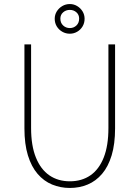

<svg xmlns="http://www.w3.org/2000/svg" viewBox="-20 -920 690 951"><path d="M326 11Q279 11 238 -6Q197 -23 166.2 -58.8Q135.5 -94.5 118.2 -150.5Q101 -206.5 101 -284V-700H134V-286Q134 -198.5 157.8 -139.8Q181.5 -81 224.5 -51.5Q267.5 -22 326 -22Q385 -22 427.8 -51.5Q470.5 -81 493.8 -139.8Q517 -198.5 517 -286V-700H550V-284Q550 -206.5 533 -150.5Q516 -94.5 485.5 -58.8Q455 -23 414.2 -6Q373.5 11 326 11ZM326 -753Q305.5 -753 288.5 -762.8Q271.5 -772.5 261.2 -789.2Q251 -806 251 -827Q251 -847 261.2 -863.5Q271.5 -880 288.5 -890Q305.5 -900 326 -900Q345.5 -900 362.2 -890Q379 -880 389 -863.5Q399 -847 399 -827Q399 -806 389 -789.2Q379 -772.5 362.2 -762.8Q345.5 -753 326 -753ZM326 -781Q345 -781 358.5 -793.8Q372 -806.5 372 -828Q372 -847 358.5 -859Q345 -871 326 -871Q306.5 -871 292.8 -859Q279 -847 279 -828Q279 -806.5 292.8 -793.8Q306.5 -781 326 -781Z"/></svg>

Font: Trispace Thin Thin
Style: Regular
Weight: 250
Version: Version 1.210